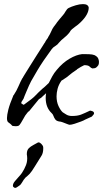

<svg xmlns="http://www.w3.org/2000/svg" viewBox="-20 -609 507 937"><path d="M57 7Q50 7 45.5 6Q41 5 40 5L39 4Q36 1 34.5 -1Q33 -3 30 -5Q26 -8 20 -12.5Q14 -17 14 -33Q14 -47 20.5 -73.5Q27 -100 46 -145H47Q61 -166 70.5 -188.5Q80 -211 90 -229V-227Q90 -229 101 -246.5Q112 -264 127.5 -289Q143 -314 159 -339Q175 -364 186.5 -382Q198 -400 199 -402V-400Q200 -405 207 -415Q214 -425 215 -426H214Q224 -442 227.5 -450.5Q231 -459 235.5 -467.5Q240 -476 252 -491Q257 -499 269.5 -514Q282 -529 288 -536Q293 -541 300 -553.5Q307 -566 315 -570Q329 -577 349 -583Q369 -589 385 -589Q410 -589 413 -572Q413 -538 372 -499Q362 -489 346 -478Q330 -467 322 -456H323Q312 -440 294.5 -426Q277 -412 268 -401Q261 -391 250 -384.5Q239 -378 233 -370Q188 -309 163 -266.5Q138 -224 132 -213Q128 -206 121.5 -191.5Q115 -177 109 -162.5Q103 -148 100 -141Q95 -125 90 -119.5Q85 -114 83 -105Q85 -105 90 -100.5Q95 -96 98 -99L133 -125Q147 -136 155 -145Q163 -154 187 -176Q190 -178 199 -186Q208 -194 218 -204Q226 -220 235 -236.5Q244 -253 257 -268Q286 -303 319.5 -322.5Q353 -342 381 -345Q396 -345 413.5 -344.5Q431 -344 441 -340Q455 -333 459 -324Q463 -315 463 -307Q463 -296 460 -291Q456 -285 450 -280Q444 -275 431 -275Q424 -277 417.5 -284Q411 -291 391 -291Q382 -287 374.5 -282.5Q367 -278 356 -271V-270Q342 -261 331.5 -253Q321 -245 313 -238Q309 -234 299.5 -228Q290 -222 278 -214H279Q266 -195 261 -175.5Q256 -156 256 -139Q256 -112 265.5 -91.5Q275 -71 286 -61Q292 -57 303.5 -50Q315 -43 331 -43Q358 -43 375 -49.5Q392 -56 419 -69H420Q419 -70 429 -67Q439 -64 439 -56Q439 -51 429 -41L428 -40L395 -25Q391 -22 375.5 -16Q360 -10 344 -5Q328 0 320 0Q317 0 307 -4Q297 -8 286.5 -12Q276 -16 270 -16Q256 -18 250 -26Q244 -34 241 -43Q238 -52 232 -57Q203 -84 203 -131Q203 -137 203.5 -142.5Q204 -148 205 -154Q197 -147 190 -140.5Q183 -134 181 -132L170 -125Q156 -109 145 -94.5Q134 -80 121 -65H119Q119 -66 111 -55.5Q103 -45 103 -45Q101 -42 95 -31Q89 -20 82.5 -9.5Q76 1 72 4Q66 7 57 7ZM54 308Q50 308 45 303Q43 301 43 297Q43 293 45 287.5Q47 282 53 275Q59 267 69.5 256Q80 245 87 235Q99 217 107 196.5Q115 176 112 151Q111 149 111 146Q111 143 111 141Q111 124 121 114Q129 106 144 98Q159 90 166 86H168Q175 86 181.5 93Q188 100 190 105Q191 108 191 111Q191 114 191 117Q191 127 188.5 137Q186 147 180 155Q164 180 149.5 204Q135 228 125 239Q121 243 114 249.5Q107 256 104 258Q95 268 88.5 280Q82 292 74 297Q60 308 54 308Z"/></svg>

Font: Vujahday Script
Style: Regular
Weight: 400
Designer: Robert E. Leuschke
Foundry: Robert E. Leuschke
Version: Version 1.010; ttfautohint (v1.8.3)